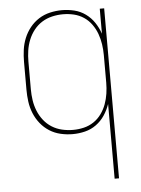

<svg xmlns="http://www.w3.org/2000/svg" viewBox="-53 -570 606 827"><g transform="rotate(-5 250.0 -156.5)"><path d="M409 215V-108Q400 -82 385 -59.5Q370 -37 348 -21Q326 -5 299.5 1.5Q273 8 246 8Q220 8 194 2Q168 -4 146 -18Q124 -32 107.5 -52.5Q91 -73 81 -97.5Q71 -122 67.5 -148Q64 -174 64 -200V-320Q64 -346 67.5 -372Q71 -398 81 -422.5Q91 -447 107.5 -467.5Q124 -488 146 -502Q168 -516 194 -522Q220 -528 246 -528Q273 -528 299.5 -521.5Q326 -515 348 -499Q370 -483 385 -460.5Q400 -438 409 -412V-520H428V215ZM249 -10Q273 -10 296 -15.5Q319 -21 338.5 -34Q358 -47 372 -66.5Q386 -86 394 -108Q402 -130 405.5 -153.5Q409 -177 409 -200V-320Q409 -343 405.5 -366.5Q402 -390 394 -412Q386 -434 372 -453.5Q358 -473 338.5 -486Q319 -499 296 -504.5Q273 -510 249 -510Q225 -510 201.5 -504.5Q178 -499 158 -486.5Q138 -474 123 -455Q108 -436 99 -413.5Q90 -391 86.5 -367.5Q83 -344 83 -320V-200Q83 -176 86.5 -152.5Q90 -129 99 -106.5Q108 -84 123 -65Q138 -46 158 -33.5Q178 -21 201.5 -15.5Q225 -10 249 -10Z"/></g></svg>

Font: Iosevka Curly Thin
Style: Regular
Weight: 100
Monospace: yes
Designer: Belleve Invis
Foundry: Belleve Invis
Version: Version 22.1.2; ttfautohint (v1.8.4)